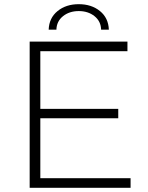

<svg xmlns="http://www.w3.org/2000/svg" viewBox="-20 -899 709 919"><path d="M605 -46V0H122V-700H590V-654H173V-378H546V-333H173V-46ZM213 -757Q215 -813 255.5 -846Q296 -879 357 -879Q418 -879 458.5 -846Q499 -813 501 -757H464Q463 -797 432.5 -821.5Q402 -846 357 -846Q312 -846 281.5 -821.5Q251 -797 250 -757Z"/></svg>

Font: Hilab Light
Style: Regular
Weight: 300
Designer: Cristianderson Lima
Foundry: Cristianderson
Version: Version 1.0